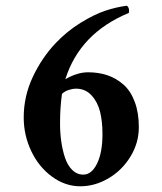

<svg xmlns="http://www.w3.org/2000/svg" viewBox="-20 -650 572 676"><path d="M198.2 -319.3Q191.4 -271.5 191.4 -215.8Q191.4 -182.6 195.6 -152.6Q199.7 -122.6 208.7 -95.2Q217.8 -67.9 234.4 -51.5Q251 -35.2 273.4 -35.2Q302.7 -35.2 321.8 -74.2Q340.8 -113.3 340.8 -177.7Q340.8 -222.2 332.3 -256.6Q323.7 -291 302 -314.5Q280.3 -337.9 247.1 -337.9Q236.3 -337.9 221.9 -333.3Q207.5 -328.6 198.2 -319.3ZM290 -395.5Q327.1 -395.5 358.2 -385Q389.2 -374.5 414.6 -352.3Q439.9 -330.1 454.3 -291.7Q468.8 -253.4 468.8 -202.1Q468.8 -146.5 439 -98.1Q409.2 -49.8 361.6 -22Q314 5.9 262.7 5.9Q209.5 5.9 163.1 -28.1Q116.7 -62 90.1 -117.9Q63.5 -173.8 63.5 -236.3Q63.5 -311.5 95.7 -379.6Q127.9 -447.8 176.8 -499Q216.3 -540.5 264.4 -570.1Q312.5 -599.6 350.8 -612.3Q389.2 -625 426.8 -629.9Q437 -622.1 433.6 -604.5Q261.2 -533.2 210 -371.1Q252.4 -395.5 290 -395.5Z"/></svg>

Font: Amiri
Style: Bold Slanted
Weight: 700
Italic angle: 9°
Designer: Khaled Hosny
Version: Version 000.107